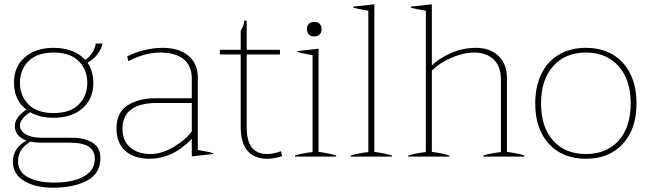

<svg xmlns="http://www.w3.org/2000/svg" viewBox="-20 -730 3017 895"><path d="M448 7Q448 79 385.5 112Q323 145 227 145Q145 145 92.5 113.5Q40 82 40 23Q40 -40 104 -75Q77 -84 63 -102Q49 -120 49 -142Q49 -183 103 -219Q75 -240 60 -272Q45 -304 45 -344Q45 -419 95.5 -463Q146 -507 230 -507Q278 -507 315.5 -492.5Q353 -478 377 -451Q398 -463 412 -487.5Q426 -512 426 -527H458Q453 -501 433.5 -476Q414 -451 388 -438Q415 -397 415 -344Q415 -269 364.5 -225Q314 -181 230 -181Q165 -181 121 -207Q73 -176 73 -145Q73 -120 100 -104Q127 -88 173 -88H317Q372 -88 410 -65.5Q448 -43 448 7ZM230 -203Q307 -203 347 -243Q387 -283 387 -344Q387 -405 347 -445Q307 -485 230 -485Q153 -485 113 -445Q73 -405 73 -344Q73 -283 113 -243Q153 -203 230 -203ZM422 10Q422 -27 394 -46Q366 -65 302 -65H168Q144 -65 121 -70Q87 -47 75.5 -25.5Q64 -4 64 22Q64 71 110 96Q156 121 232 121Q320 121 371 92.5Q422 64 422 10Z M523 -131Q523 -206 575 -239Q627 -272 704 -272H874V-364Q874 -424 835.5 -454.5Q797 -485 727 -485Q656 -485 578 -445L573 -467Q607 -485 650.5 -496Q694 -507 739 -507Q815 -507 858.5 -470Q902 -433 902 -370V-31Q952 -23 973 -16V-12L874 -1V-83Q786 10 676 10Q606 10 564.5 -26.5Q523 -63 523 -131ZM874 -118V-250H712Q631 -250 591 -219.5Q551 -189 551 -132Q551 -73 587.5 -42.5Q624 -12 682 -12Q734 -12 790.5 -45.5Q847 -79 874 -118Z M1295 -2Q1258 10 1226 10Q1164 10 1133 -28Q1102 -66 1102 -138V-476H1005V-498H1102V-587Q1116 -607 1119 -634H1130V-498H1285V-476H1130V-138Q1130 -72 1154 -42Q1178 -12 1226 -12Q1253 -12 1290 -25Z M1411 -594Q1411 -610 1420 -619Q1429 -628 1445 -628Q1461 -628 1470 -619Q1479 -610 1479 -594Q1479 -578 1470 -569Q1461 -560 1445 -560Q1429 -560 1420 -569Q1411 -578 1411 -594ZM1355 -5Q1388 -16 1437 -21V-473Q1387 -481 1366 -488V-492L1465 -503V-22Q1518 -15 1547 -5V0H1355Z M1615 -5Q1648 -16 1697 -21V-680Q1647 -688 1626 -695V-699L1725 -710V-22Q1778 -15 1807 -5V0H1615Z M2425 -5V0H2233V-5Q2266 -16 2315 -21V-357Q2315 -422 2280.5 -453.5Q2246 -485 2191 -485Q2140 -485 2084.5 -461Q2029 -437 1993 -401V-22Q2046 -15 2075 -5V0H1883V-5Q1916 -16 1965 -21V-680Q1915 -688 1894 -695V-699L1993 -710V-425Q2028 -459 2083 -483Q2138 -507 2199 -507Q2265 -507 2304 -469Q2343 -431 2343 -368V-22Q2396 -15 2425 -5Z M2475 -248Q2475 -328 2504 -386.5Q2533 -445 2586.5 -476Q2640 -507 2711 -507Q2782 -507 2835.5 -476Q2889 -445 2918 -386.5Q2947 -328 2947 -248Q2947 -128 2883 -59Q2819 10 2711 10Q2603 10 2539 -59Q2475 -128 2475 -248ZM2920 -248Q2920 -358 2863.5 -421.5Q2807 -485 2711 -485Q2615 -485 2558.5 -421.5Q2502 -358 2502 -248Q2502 -138 2558 -75Q2614 -12 2711 -12Q2808 -12 2864 -75Q2920 -138 2920 -248Z"/></svg>

Font: Trirong Thin
Style: Regular
Weight: 250
Designer: Katatrad Team
Foundry: CadsonDemak
Version: Version 1.001